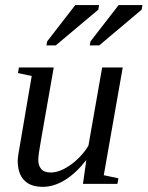

<svg xmlns="http://www.w3.org/2000/svg" viewBox="-20 -725 582 757"><path d="M130.9 -94.2Q130.9 -72.3 142.6 -58.6Q154.3 -44.9 179.7 -44.9Q216.3 -44.9 258.8 -75.4Q301.3 -106 328.6 -150.4L382.8 -459H463.9L389.2 -34.2L446.8 -22L442.9 0H307.1L320.3 -94.2Q279.8 -42 235.8 -15.1Q191.9 11.7 148.9 11.7Q99.6 11.7 74.7 -14.9Q49.8 -41.5 49.8 -91.3Q49.8 -98.6 52.5 -117.4Q55.2 -136.2 105 -425.3L50.8 -437L54.7 -459H191.9L142.1 -175.3Q130.9 -113.8 130.9 -94.2ZM163.1 -545.9 166 -562 276.9 -705.1H370.6L367.7 -687L199.7 -545.9ZM334 -545.9 336.9 -562 447.8 -705.1H541.5L538.6 -687L371.1 -545.9Z"/></svg>

Font: Tinos
Style: Italic
Weight: 400
Italic angle: -16.333°
Designer: Steve Matteson
Foundry: Monotype Imaging Inc.
Version: Version 1.32